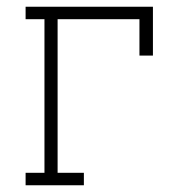

<svg xmlns="http://www.w3.org/2000/svg" viewBox="-20 -550 540 570"><path d="M56 0V-37H112V-493H56V-530H434V-385H394V-493H151V-37H229V0Z"/></svg>

Font: Iosevka Slab Extralight
Style: Regular
Weight: 200
Monospace: yes
Designer: Belleve Invis
Foundry: Belleve Invis
Version: Version 11.1.1; ttfautohint (v1.8.3)